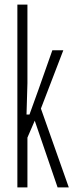

<svg xmlns="http://www.w3.org/2000/svg" viewBox="-20 -820 351 840"><path d="M56 0V-800H100V-456L96 -319H109L148 -427L209 -600H257L159 -345L281 0H232L132 -292L100 -218V0Z"/></svg>

Font: Big Shoulders Display Light
Style: Regular
Weight: 300
Designer: Patric King
Foundry: XO Type Co
Version: Version 1.000; ttfautohint (v1.8.2)